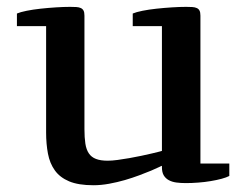

<svg xmlns="http://www.w3.org/2000/svg" viewBox="-20 -530 728 565"><path d="M370.6 -453.1V-490.2Q380.9 -494.6 399.4 -498.3Q418 -502 440.2 -504.4Q462.4 -506.8 485.6 -508.3Q508.8 -509.8 527.8 -509.8Q538.1 -509.8 545.9 -509.3Q553.7 -508.8 559.1 -506.3Q564.5 -503.9 567.1 -498.8Q569.8 -493.7 569.8 -483.9V-48.8H654.8V-12.2Q646.5 -7.8 632.1 -3.9Q617.7 0 600.1 2.9Q582.5 5.9 563.5 7.3Q544.4 8.8 526.9 8.8Q511.7 8.8 499 7.1Q486.3 5.4 476.8 0.2Q467.3 -4.9 461.9 -13.9Q456.5 -22.9 456.5 -38.1V-42Q456.5 -42.5 448 -38.3Q439.5 -34.2 424.6 -27.8Q409.7 -21.5 389.9 -14.2Q370.1 -6.8 347.7 -0.2Q325.2 6.3 301.3 10.7Q277.3 15.1 254.9 15.1Q210.9 15.1 183.6 3.7Q156.2 -7.8 141.4 -28.6Q126.5 -49.3 121.1 -77.9Q115.7 -106.4 115.7 -140.1V-453.1H29.8V-490.2Q40 -494.6 58.6 -498.3Q77.1 -502 99.1 -504.4Q121.1 -506.8 144.3 -508.3Q167.5 -509.8 186.5 -509.8Q196.8 -509.8 204.6 -509.3Q212.4 -508.8 217.8 -506.3Q223.1 -503.9 225.8 -498.8Q228.5 -493.7 228.5 -483.9V-149.9Q228.5 -125 231.2 -107.4Q233.9 -89.8 241.5 -78.6Q249 -67.4 262.5 -62.3Q275.9 -57.1 296.9 -57.1Q309.1 -57.1 325.9 -59.3Q342.8 -61.5 360.6 -64.7Q378.4 -67.9 395.8 -71.5Q413.1 -75.2 426.8 -78.4Q440.4 -81.5 448.5 -83.7Q456.5 -85.9 456.5 -85.9V-453.1Z"/></svg>

Font: Artifika
Style: Medium
Weight: 500
Designer: Yulya Zhdanova | Cyreal.org
Foundry: Yulya Zhdanova | Cyreal
Version: Version 1.000